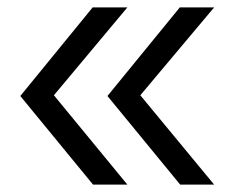

<svg xmlns="http://www.w3.org/2000/svg" viewBox="-20 -540 640 520"><path d="M560 -40H468L271 -280L467 -520H560L360 -282ZM325 -40H232L35 -280L231 -520H325L126 -282Z"/></svg>

Font: Maple Mono Light
Style: Italic
Weight: 300
Italic angle: -10°
Monospace: yes
Designer: subframe7536
Version: Version 7.000